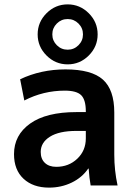

<svg xmlns="http://www.w3.org/2000/svg" viewBox="-20 -847 616 877"><path d="M338.5 -739.5Q318 -760 289 -760Q260 -760 239.5 -739.5Q219 -719 219 -690Q219 -661 239.5 -640.5Q260 -620 289 -620Q318 -620 338.5 -640.5Q359 -661 359 -690Q359 -719 338.5 -739.5ZM279 -530Q398 -530 450 -483.5Q502 -437 502 -333V-140Q502 -69 517 0H394Q388 -33 385 -77H383Q355 -36 307.5 -13Q260 10 204 10Q131 10 87.5 -30.5Q44 -71 44 -143Q44 -230 117.5 -282.5Q191 -335 329 -335H372V-338Q372 -391 351 -412Q330 -433 276 -433Q178 -433 91 -388L72 -485Q167 -530 279 -530ZM385.5 -786.5Q426 -746 426 -690Q426 -634 385.5 -593.5Q345 -553 289 -553Q233 -553 192.5 -593.5Q152 -634 152 -690Q152 -746 192.5 -786.5Q233 -827 289 -827Q345 -827 385.5 -786.5ZM166 -153Q166 -121 185 -103Q204 -85 237 -85Q294 -85 333 -122Q372 -159 372 -215V-249H329Q250 -249 208 -222.5Q166 -196 166 -153Z"/></svg>

Font: Mplus 1p Bold
Style: Bold
Weight: 700
Version: Version 1.061